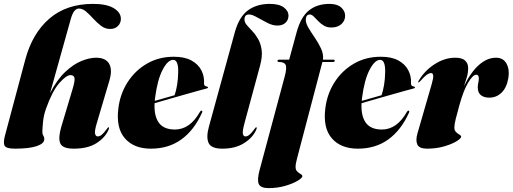

<svg xmlns="http://www.w3.org/2000/svg" viewBox="-21 -755 2638 988"><path d="M215.5 -195Q203.5 -161.5 200.2 -126Q197 -90.5 197 -76Q197 -64 202 -56.8Q207 -49.5 207 -39Q207 -16.5 168.2 -3.2Q129.5 10 56 10Q11.5 10 3 -4.8Q-5.5 -19.5 4.5 -57L109 -448Q145 -583 232.8 -659Q320.5 -735 458 -735Q527.5 -735 564.2 -713Q601 -691 601 -658Q601 -636.5 586 -621.2Q571 -606 545.5 -606Q520.5 -606 499.5 -621.8Q478.5 -637.5 459.5 -658.5Q440.5 -679.5 422.2 -695.2Q404 -711 384.5 -711Q372.5 -711 362 -698.8Q351.5 -686.5 343 -656.5L236.5 -275.5Q272.5 -345.5 315 -385.2Q357.5 -425 398.8 -441.5Q440 -458 473 -458Q523 -458 540.8 -426.8Q558.5 -395.5 541.5 -339L477 -121Q465 -80.5 468.2 -66.8Q471.5 -53 482 -53Q492 -53 502.5 -61.5Q513 -70 528.5 -91Q533 -97 534.2 -98.5Q535.5 -100 537.5 -100Q543.5 -100 536.5 -85Q518.5 -45.5 474.5 -17.8Q430.5 10 358.5 10Q300.5 10 289 -17.8Q277.5 -45.5 294.5 -103L353 -298.5Q365.5 -340 362.2 -354.2Q359 -368.5 341.5 -368.5Q320.5 -368.5 284.5 -328Q248.5 -287.5 215.5 -195Z M1018.5 -175Q978 -85 912.2 -37.5Q846.5 10 755.5 10Q668 10 621.8 -43Q575.5 -96 588 -197Q597 -271.5 635.5 -331.8Q674 -392 735.2 -427.5Q796.5 -463 873.5 -463Q929 -463 964 -443.8Q999 -424.5 1015 -393.5Q1031 -362.5 1029 -327Q1028.5 -320.5 1031.2 -316Q1034 -311.5 1043.5 -309.5Q1049.5 -308.5 1049.5 -305Q1049.5 -302 1043.5 -300Q1033.5 -297.5 1004.5 -289.5Q975.5 -281.5 935.8 -270.2Q896 -259 853.5 -246.8Q811 -234.5 774.5 -224Q771 -159 796.2 -123.8Q821.5 -88.5 879 -88.5Q957 -88.5 1008.5 -180.5Q1013 -187 1017 -185.5Q1022.5 -184 1018.5 -175ZM777 -251.5Q776 -243.5 775.5 -236Q802 -243.5 829 -251.2Q856 -259 877.5 -265Q885 -286.5 890.2 -317Q895.5 -347.5 896 -385Q897 -447 870 -447Q842.5 -447 815.8 -395.8Q789 -344.5 777 -251.5Z M1367 -735Q1415 -735 1439.2 -717Q1463.5 -699 1463.5 -674Q1463.5 -652.5 1448.2 -638Q1433 -623.5 1406.5 -623.5Q1381.5 -623.5 1353.8 -637.8Q1326 -652 1301.2 -666.2Q1276.5 -680.5 1260.5 -680.5Q1237 -680.5 1237 -655Q1237 -640 1249 -626Q1261 -612 1277.2 -595Q1293.5 -578 1307.2 -554.2Q1321 -530.5 1325.5 -497.2Q1330 -464 1317 -416.5L1237 -121Q1226 -80 1228.8 -66.5Q1231.5 -53 1242 -53Q1252 -53 1262.5 -61.5Q1273 -70 1288.5 -91Q1293 -97 1294.2 -98.5Q1295.5 -100 1297.5 -100Q1303.5 -100 1296.5 -85Q1278.5 -45.5 1233.8 -17.8Q1189 10 1123.5 10Q1066 10 1052.5 -19.2Q1039 -48.5 1054 -103L1187.5 -589.5Q1209.5 -668.5 1255 -701.8Q1300.5 -735 1367 -735Z M1407 -442Q1407 -448 1415 -448H1467L1505.5 -589.5Q1527 -668 1569 -701.5Q1611 -735 1674.5 -735Q1714.5 -735 1734.8 -716.5Q1755 -698 1755 -674Q1755 -648.5 1735.8 -631Q1716.5 -613.5 1684 -613.5Q1661.5 -613.5 1645 -623.5Q1628.5 -633.5 1616 -647Q1603.5 -660.5 1593 -670.5Q1582.5 -680.5 1572.5 -680.5Q1556 -680.5 1553 -660.5Q1550 -640.5 1564.2 -615.5Q1578.5 -590.5 1597.8 -562.8Q1617 -535 1630.8 -505.8Q1644.5 -476.5 1641 -448H1694Q1701.5 -448 1701.5 -442.5Q1701.5 -436 1691.5 -436H1638L1507.5 60.5Q1500 88.5 1500 104Q1500 119.5 1508.8 127.8Q1517.5 136 1526.2 140.8Q1535 145.5 1535 151.5Q1535 160.5 1510.5 175.2Q1486 190 1446.2 201.5Q1406.5 213 1360.5 213Q1320.5 213 1310.8 192.2Q1301 171.5 1315 119.5L1444.5 -363Q1456 -407 1448.8 -421.5Q1441.5 -436 1415 -436Q1407 -436 1407 -442Z M2083.5 -175Q2043 -85 1977.2 -37.5Q1911.5 10 1820.5 10Q1733 10 1686.8 -43Q1640.5 -96 1653 -197Q1662 -271.5 1700.5 -331.8Q1739 -392 1800.2 -427.5Q1861.5 -463 1938.5 -463Q1994 -463 2029 -443.8Q2064 -424.5 2080 -393.5Q2096 -362.5 2094 -327Q2093.5 -320.5 2096.2 -316Q2099 -311.5 2108.5 -309.5Q2114.5 -308.5 2114.5 -305Q2114.5 -302 2108.5 -300Q2098.5 -297.5 2069.5 -289.5Q2040.5 -281.5 2000.8 -270.2Q1961 -259 1918.5 -246.8Q1876 -234.5 1839.5 -224Q1836 -159 1861.2 -123.8Q1886.5 -88.5 1944 -88.5Q2022 -88.5 2073.5 -180.5Q2078 -187 2082 -185.5Q2087.5 -184 2083.5 -175ZM1842 -251.5Q1841 -243.5 1840.5 -236Q1867 -243.5 1894 -251.2Q1921 -259 1942.5 -265Q1950 -286.5 1955.2 -317Q1960.5 -347.5 1961 -385Q1962 -447 1935 -447Q1907.5 -447 1880.8 -395.8Q1854 -344.5 1842 -251.5Z M2132 -331Q2128.5 -331 2133 -339Q2163.5 -391 2215.2 -424.5Q2267 -458 2321.5 -458Q2357 -458 2372.5 -443.2Q2388 -428.5 2388 -405Q2388 -381.5 2381.5 -358.5Q2375 -335.5 2366.5 -311Q2401 -383 2443.2 -420.5Q2485.5 -458 2531 -458Q2569 -458 2585.5 -427.5Q2602 -397 2595 -354Q2586.5 -304 2560 -278.2Q2533.5 -252.5 2496.5 -252.5Q2470 -252.5 2453.8 -265.2Q2437.5 -278 2437.5 -305Q2437.5 -317.5 2440.2 -329.5Q2443 -341.5 2443 -351.5Q2443 -370.5 2429.5 -370.5Q2412.5 -370.5 2388 -329.8Q2363.5 -289 2342.5 -212Q2331.5 -172.5 2324.2 -143.5Q2317 -114.5 2317 -99Q2317 -83.5 2325.8 -75.2Q2334.5 -67 2343.2 -62.2Q2352 -57.5 2352 -51.5Q2352 -42.5 2327.8 -27.8Q2303.5 -13 2263.5 -1.5Q2223.5 10 2177 10Q2136 10 2126.5 -11.5Q2117 -33 2127 -68L2201 -324Q2209.5 -353.5 2208.2 -366.2Q2207 -379 2197 -379Q2187.5 -379 2175.2 -370.5Q2163 -362 2141 -337Q2135.5 -331 2132 -331Z"/></svg>

Font: Fraunces 144pt Black
Style: Italic
Weight: 900
Italic angle: -16°
Version: Version 1.000;[0bf87f6ff]